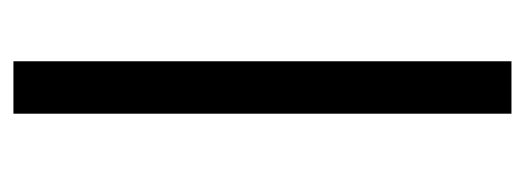

<svg xmlns="http://www.w3.org/2000/svg" viewBox="-274 -506 800 293"><g transform="rotate(-90 126.5 -360.0)"><path d="M99 -700V-740H179V-700V-20V20H99V-20Z"/></g></svg>

Font: Nordica Advanced
Style: RegularExtended
Weight: 300
Version: Version 1.07